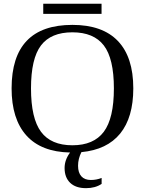

<svg xmlns="http://www.w3.org/2000/svg" viewBox="-20 -793 762 1010"><path d="M432.6 196.8Q378.4 196.8 349.1 168.7Q319.8 140.6 319.8 90.8Q319.8 47.9 348.6 9.3Q196.8 6.3 118.9 -80.3Q41 -167 41 -328.1Q41 -662.1 360.8 -662.1Q519 -662.1 600.1 -577.4Q681.2 -492.7 681.2 -328.1Q681.2 -175.3 612.1 -90.3Q543 -5.4 408.2 7.3Q390.6 42.5 390.6 79.1Q390.6 115.2 408 134.5Q425.3 153.8 458 153.8Q487.3 153.8 514.6 143.1V174.3Q481.4 196.8 432.6 196.8ZM143.1 -328.1Q143.1 -170.4 195.8 -99.6Q248.5 -28.8 360.8 -28.8Q472.7 -28.8 525.9 -99.6Q579.1 -170.4 579.1 -328.1Q579.1 -484.9 526.1 -554Q473.1 -623 360.8 -623Q248 -623 195.6 -554Q143.1 -484.9 143.1 -328.1ZM207.5 -720.2V-773.4H514.2V-720.2Z"/></svg>

Font: Liberation Serif
Style: Regular
Weight: 400
Designer: Steve Matteson
Foundry: Ascender Corporation
Version: Version 2.1.5